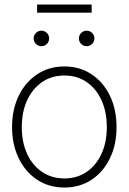

<svg xmlns="http://www.w3.org/2000/svg" viewBox="-20 -818 567 847"><path d="M264.2 9.3Q195.8 9.3 143.8 -25.1Q91.8 -59.6 62.5 -119.9Q33.2 -180.2 33.2 -257.3Q33.2 -335 62.5 -395.3Q91.8 -455.6 143.8 -490.2Q195.8 -524.9 264.2 -524.9Q332 -524.9 384 -490.2Q436 -455.6 465.1 -395.3Q494.1 -335 494.1 -257.3Q494.1 -180.2 465.1 -119.9Q436 -59.6 384 -25.1Q332 9.3 264.2 9.3ZM264.2 -30.8Q319.8 -30.8 362.1 -59.6Q404.3 -88.4 427.7 -139.4Q451.2 -190.4 451.2 -257.3Q451.2 -324.7 427.7 -376Q404.3 -427.2 362.1 -456.1Q319.8 -484.9 264.2 -484.9Q208 -484.9 165.8 -456.1Q123.5 -427.2 99.9 -376Q76.2 -324.7 76.2 -257.3Q76.2 -190.4 99.6 -139.4Q123 -88.4 165.5 -59.6Q208 -30.8 264.2 -30.8ZM384.3 -797.9V-762.2H143.6V-797.9ZM362.3 -614.3Q348.1 -614.3 338.1 -624.3Q328.1 -634.3 328.1 -648.4Q328.1 -662.6 338.1 -672.6Q348.1 -682.6 362.3 -682.6Q376.5 -682.6 386.5 -672.6Q396.5 -662.6 396.5 -648.4Q396.5 -634.3 386.5 -624.3Q376.5 -614.3 362.3 -614.3ZM162.6 -614.3Q148.4 -614.3 138.4 -624.3Q128.4 -634.3 128.4 -648.4Q128.4 -662.6 138.4 -672.6Q148.4 -682.6 162.6 -682.6Q176.8 -682.6 186.8 -672.6Q196.8 -662.6 196.8 -648.4Q196.8 -634.3 186.8 -624.3Q176.8 -614.3 162.6 -614.3Z"/></svg>

Font: Inter Display ExtraLight
Style: Regular
Weight: 200
Designer: Rasmus Andersson
Foundry: rsms
Version: Version 4.000;git-a52131595